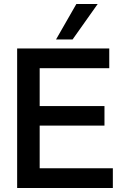

<svg xmlns="http://www.w3.org/2000/svg" viewBox="-20 -943 611 963"><path d="M66 0V-700H528V-601H179V-411H504V-313H179V-99H546V0ZM261 -745 363 -923H470L344 -745Z"/></svg>

Font: Georama Medium
Style: Regular
Weight: 500
Designer: Jean-Baptiste Levee
Foundry: Production Type
Version: Version 1.000